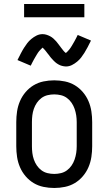

<svg xmlns="http://www.w3.org/2000/svg" viewBox="-20 -928 540 956"><path d="M250 8Q223 8 196.5 2.5Q170 -3 147.5 -16.5Q125 -30 107.5 -50.5Q90 -71 79.5 -95.5Q69 -120 65 -146.5Q61 -173 61 -200V-320Q61 -347 65 -373.5Q69 -400 79.5 -424.5Q90 -449 107.5 -469.5Q125 -490 147.5 -503.5Q170 -517 196.5 -522.5Q223 -528 250 -528Q277 -528 303.5 -522.5Q330 -517 352.5 -503.5Q375 -490 392.5 -469.5Q410 -449 420.5 -424.5Q431 -400 435 -373.5Q439 -347 439 -320V-200Q439 -173 435 -146.5Q431 -120 420.5 -95.5Q410 -71 392.5 -50.5Q375 -30 352.5 -16.5Q330 -3 303.5 2.5Q277 8 250 8ZM250 -62Q267 -62 283.5 -66Q300 -70 313.5 -80Q327 -90 336.5 -104Q346 -118 351.5 -134Q357 -150 359.5 -166.5Q362 -183 362 -200V-320Q362 -337 359.5 -353.5Q357 -370 351.5 -386Q346 -402 336.5 -416Q327 -430 313.5 -440Q300 -450 283.5 -454Q267 -458 250 -458Q233 -458 216.5 -454Q200 -450 186.5 -440Q173 -430 163.5 -416Q154 -402 148.5 -386Q143 -370 141 -353.5Q139 -337 139 -320V-200Q139 -183 141 -166.5Q143 -150 148.5 -134Q154 -118 163.5 -104Q173 -90 186.5 -80Q200 -70 216.5 -66Q233 -62 250 -62ZM308 -597Q303 -597 298 -598Q293 -599 288.5 -600Q284 -601 279.5 -603Q275 -605 270.5 -607.5Q266 -610 262.5 -612.5Q259 -615 255.5 -618Q252 -621 248 -625Q244 -629 241 -632.5Q238 -636 234.5 -639.5Q231 -643 228.5 -647Q226 -651 223 -654.5Q220 -658 216.5 -662.5Q213 -667 210 -671Q207 -675 204 -678.5Q201 -682 197.5 -685.5Q194 -689 192 -691Q188 -687 183 -682Q178 -677 175 -673.5Q172 -670 169 -665.5Q166 -661 163 -656Q160 -651 156.5 -645Q153 -639 149 -632Q145 -625 141 -617Q137 -609 133 -601L67 -629Q76 -647 84 -662.5Q92 -678 100 -690.5Q108 -703 116 -713.5Q124 -724 136 -734Q148 -744 162 -751Q176 -758 192 -758Q202 -758 211.5 -755Q221 -752 229.5 -747.5Q238 -743 245.5 -736.5Q253 -730 259.5 -722.5Q266 -715 271 -708Q276 -701 283 -692Q290 -683 295.5 -676Q301 -669 308 -664Q312 -667 317 -672.5Q322 -678 325 -681.5Q328 -685 331 -689.5Q334 -694 337 -699Q340 -704 343.5 -710Q347 -716 351 -723Q355 -730 359 -738Q363 -746 367 -754L433 -726Q424 -708 416 -692.5Q408 -677 400 -664.5Q392 -652 384 -641.5Q376 -631 364 -621Q352 -611 338 -604Q324 -597 308 -597ZM400 -842H100V-908H400Z"/></svg>

Font: Iosevka Curly Slab
Style: Regular
Weight: 400
Monospace: yes
Designer: Belleve Invis
Foundry: Belleve Invis
Version: Version 22.1.2; ttfautohint (v1.8.4)